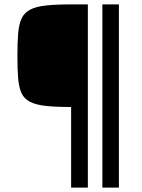

<svg xmlns="http://www.w3.org/2000/svg" viewBox="-20 -708 644 872"><path d="M303 144V-222Q233 -222 188 -227Q143 -232 116.5 -245.5Q90 -259 78 -284.5Q66 -310 62.5 -351.5Q59 -393 59 -454Q59 -515 62.5 -556.5Q66 -598 78 -624Q90 -650 116.5 -664Q143 -678 188 -683Q233 -688 303 -688H379V144ZM445 144V-688H520V144Z"/></svg>

Font: Saira Thin Medium
Style: Regular
Weight: 500
Version: Version 1.101